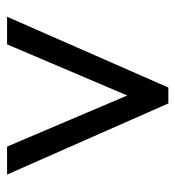

<svg xmlns="http://www.w3.org/2000/svg" viewBox="4 -758 507 556"><g transform="rotate(90 258.0 -480.5)"><path d="M29 -247H109L257 -595L405 -247H486L280 -714H234Z"/></g></svg>

Font: Noto Serif Georgian SemiCondensed Black
Style: Regular
Weight: 900
Width: 4
Designer: Monotype Design Team, Akaki Razmadze
Foundry: Google LLC
Version: Version 2.003